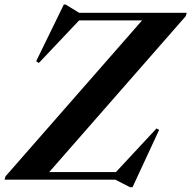

<svg xmlns="http://www.w3.org/2000/svg" viewBox="-50 -770 821 823"><path d="M750.5 -715 746 -700.5 161 -32.5H447L621 -219.5L632 -213L518 32.5H507.5L444 0H-30.5L-26.5 -14L559 -682.5H289L116.5 -500L105 -507.5L223.5 -750.5H231.5L289.5 -715Z"/></svg>

Font: Newsreader 72pt SemiBold
Style: Italic
Weight: 600
Italic angle: -17°
Designer: Hugues Gentile
Foundry: Production Type
Version: Version 1.003; ttfautohint (v1.8.3)